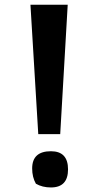

<svg xmlns="http://www.w3.org/2000/svg" viewBox="-20 -805 415 828"><path d="M199.7 -152.8Q273.4 -152.8 273.4 -74.7Q273.4 3.4 199.7 3.4Q162.6 3.4 134.8 -12.7Q118.7 -41 118.7 -78.6Q118.7 -152.8 199.7 -152.8ZM239.7 -226.6H145L111.3 -784.7H272Z"/></svg>

Font: Dhyana
Style: Bold
Weight: 700
Foundry: Vernon Adams
Version: Version 1.002; ttfautohint (v0.8.51-6076)